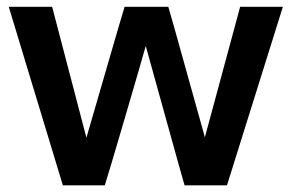

<svg xmlns="http://www.w3.org/2000/svg" viewBox="-20 -557 876 577"><path d="M168.9 0 6.3 -536.6H136.7L239.7 -143.1Q243.2 -154.3 295.4 -335Q347.7 -515.6 354.5 -536.6H485.8Q492.2 -516.1 542 -336.9Q591.8 -157.7 595.7 -144.5L701.7 -536.6H830.1L662.1 0H534.7Q528.3 -21 475.3 -212.4Q422.4 -403.8 418 -418.9Q408.2 -383.3 355.7 -204.1Q303.2 -24.9 294.9 0Z"/></svg>

Font: Oxygen
Style: Bold
Weight: 700
Designer: vernon adams
Foundry: Vernon Adams
Version: Version 0.2.3 webfont; ttfautohint (v0.93.3-1d66) -l 8 -r 50